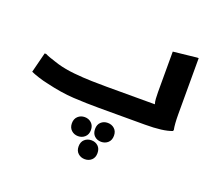

<svg xmlns="http://www.w3.org/2000/svg" viewBox="-143 -727 1414 1270"><g transform="rotate(20 564.0 -92.0)"><path d="M81 -216H92Q103 -210 122.5 -203Q142 -196 161.5 -190Q181 -184 193 -180Q245 -165 310 -158.5Q375 -152 436.5 -150.5Q498 -149 541 -149H881Q876 -164 874.5 -185.5Q873 -207 873 -233V-517L1038 -535H1049V-186Q1049 -166 1049 -136.5Q1049 -107 1051 -78.5Q1053 -50 1057 -32L1054 -24Q994 0 865 0H541Q451 0 362 -5Q273 -10 165 -36Q135 -42 99.5 -53.5Q64 -65 45 -74ZM565 139Q565 108 584 90.5Q603 73 631 73Q659 73 678.5 90.5Q698 108 698 139Q698 171 678.5 188.5Q659 206 631 206Q603 206 584 188.5Q565 171 565 139ZM408 156Q408 125 427.5 107Q447 89 475 89Q503 89 522.5 107Q542 125 542 156Q542 187 522.5 205Q503 223 475 223Q447 223 427.5 205Q408 187 408 156ZM502 285Q502 253 521.5 235.5Q541 218 569 218Q597 218 616 235.5Q635 253 635 285Q635 316 616 333.5Q597 351 569 351Q541 351 521.5 333.5Q502 316 502 285Z"/></g></svg>

Font: Kufam
Style: Bold
Weight: 700
Designer: Wael Morcos, Artur Schmal
Foundry: Original Type
Version: Version 1.300; ttfautohint (v1.8.3)